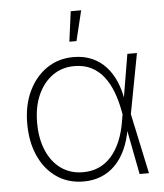

<svg xmlns="http://www.w3.org/2000/svg" viewBox="-54 -808 741 868"><g transform="rotate(-5 316.5 -374.0)"><path d="M291.5 11.7Q221.2 11.7 168.9 -24.2Q116.7 -60.1 87.9 -123.8Q59.1 -187.5 59.1 -271Q59.1 -353.5 89.1 -417Q119.1 -480.5 171.9 -516.6Q224.6 -552.7 293 -552.7Q340.3 -552.7 377.4 -536.4Q414.6 -520 440.9 -490.7Q467.3 -461.4 483.9 -422.1Q500.5 -382.8 507.3 -336.9H522L529.3 -274.4L587.9 0H545.4L488.8 -293.5Q480 -340.3 464.6 -380.1Q449.2 -419.9 425.8 -449.5Q402.3 -479 369.6 -495.4Q336.9 -511.7 293.5 -511.7Q237.3 -511.7 194.6 -481.2Q151.9 -450.7 127.9 -396.7Q104 -342.8 104 -271Q104 -198.7 127.2 -144.5Q150.4 -90.3 192.6 -60.3Q234.9 -30.3 292 -30.3Q331.1 -30.3 363.3 -44.4Q395.5 -58.6 420.4 -86.7Q445.3 -114.7 462.4 -155.5Q479.5 -196.3 487.8 -249.5L537.6 -545.9H581.1L529.3 -271.5L522.5 -210H509.3Q500.5 -156.2 481.4 -115Q462.4 -73.7 434.3 -45.4Q406.2 -17.1 370.1 -2.7Q334 11.7 291.5 11.7ZM281.2 -623.5 299.3 -760.3H346.7L313.5 -623.5Z"/></g></svg>

Font: Inter ExtraLight
Style: Regular
Weight: 250
Designer: Rasmus Andersson
Foundry: rsms
Version: Version 4.001;git-66647c0bb